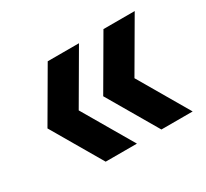

<svg xmlns="http://www.w3.org/2000/svg" viewBox="-97 -640 765 713"><g transform="rotate(-30 286.0 -283.0)"><path d="M172.5 -67.5 47 -282.5 172.5 -498H306.5L181 -282.5L306.5 -67.5ZM411.5 -67.5 286 -282.5 411.5 -498H545.5L420 -282.5L545.5 -67.5Z"/></g></svg>

Font: Encode Sans SemiBold
Style: Regular
Weight: 600
Designer: Multiple Designers
Foundry: Impallari Type
Version: Version 2.000